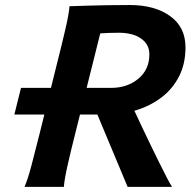

<svg xmlns="http://www.w3.org/2000/svg" viewBox="-20 -730 745 750"><path d="M292.5 -282.7 274.4 -210.4Q256.3 -139.2 243.9 -83.7Q231.4 -28.3 229.5 0H75.7Q88.4 -28.8 103 -84Q117.7 -139.2 135.3 -210.4L203.1 -483.4Q221.2 -554.7 235.4 -615.7Q249.5 -676.8 251.5 -705.6Q251.5 -705.6 271.7 -706.3Q292 -707 326.2 -708Q360.4 -709 402.1 -709.7Q443.8 -710.4 486.8 -710.4Q584.5 -710.4 644.5 -667.2Q704.6 -624 704.6 -545.4Q704.6 -480.5 679.2 -431.2Q653.8 -381.8 610.1 -348.9Q566.4 -315.9 511.5 -299.3Q456.5 -282.7 397.5 -282.7ZM371.6 -599.6 318.4 -386.7H413.6Q477.5 -386.7 520.5 -422.6Q563.5 -458.5 563.5 -517.6Q563.5 -556.6 531.2 -579.3Q499 -602.1 442.9 -602.1Q414.6 -602.1 402.8 -601.3Q391.1 -600.6 371.6 -599.6ZM350.1 -307.1 488.8 -332Q492.2 -325.2 503.4 -300.8Q514.6 -276.4 531 -241.7Q547.4 -207 565.9 -168.7Q584.5 -130.4 601.8 -95.2Q619.1 -60.1 632.6 -34.4Q646 -8.8 651.9 0H478.5ZM62 -386.7H352.5L326.7 -282.7H36.1Z"/></svg>

Font: Andika
Style: Bold Italic
Weight: 700
Italic angle: -14°
Designer: Victor Gaultney, Annie Olsen, Julie Remington, Don Collingsworth, Eric Hays, Becca Hirsbrunner
Foundry: SIL International
Version: Version 6.101